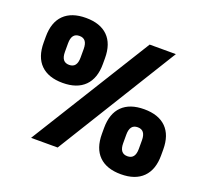

<svg xmlns="http://www.w3.org/2000/svg" viewBox="-117 -798 1031 957"><g transform="rotate(20 399.0 -319.5)"><path d="M272 0H131L527.5 -639H666.5ZM613 17.5Q537 17.5 496.5 -22.5Q456 -62.5 456 -139.5V-170.5Q456 -247 496.5 -287Q537 -327 613 -327Q689 -327 729.5 -287Q770 -247 770 -170.5V-139.5Q770 -63.5 729.5 -23Q689 17.5 613 17.5ZM613 -78Q634 -78 644.2 -91.5Q654.5 -105 654.5 -132V-177.5Q654.5 -204.5 644.2 -218Q634 -231.5 613 -231.5Q592 -231.5 581.8 -218Q571.5 -204.5 571.5 -177.5V-132Q571.5 -105 581.8 -91.5Q592 -78 613 -78ZM184.5 -311Q108.5 -311 68 -351Q27.5 -391 27.5 -468V-499Q27.5 -575.5 68 -615.5Q108.5 -655.5 184.5 -655.5Q260.5 -655.5 301 -615.5Q341.5 -575.5 341.5 -499V-468Q341.5 -392 301 -351.5Q260.5 -311 184.5 -311ZM184.5 -406.5Q205.5 -406.5 215.8 -420Q226 -433.5 226 -460.5V-506Q226 -533 215.8 -546.5Q205.5 -560 184.5 -560Q163.5 -560 153.2 -546.5Q143 -533 143 -506V-460.5Q143 -433.5 153.2 -420Q163.5 -406.5 184.5 -406.5Z"/></g></svg>

Font: Anek Malayalam Medium ExtraBold
Style: Regular
Weight: 800
Version: Version 1.003